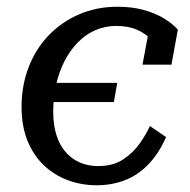

<svg xmlns="http://www.w3.org/2000/svg" viewBox="-20 -538 563 570"><path d="M92 -235 102 -292H328L318 -235ZM272 -45Q316 -45 346 -65Q376 -85 395.5 -113Q415 -141 425 -164L473 -131Q451 -81 419.5 -49Q388 -17 349.5 -2.5Q311 12 267 12Q222 12 181.5 -3Q141 -18 110 -47.5Q79 -77 61.5 -120.5Q44 -164 44 -221Q44 -284 65 -338.5Q86 -393 124.5 -433Q163 -473 215 -495.5Q267 -518 329 -518Q372 -518 406.5 -508.5Q441 -499 466.5 -483.5Q492 -468 508 -450L489 -346H403L420 -437Q431 -437 439.5 -430.5Q448 -424 454 -414Q460 -404 461.5 -392.5Q463 -381 459 -370Q450 -396 432.5 -416.5Q415 -437 388.5 -449Q362 -461 325 -461Q291 -461 262 -448Q233 -435 210 -411Q187 -387 171 -355.5Q155 -324 146.5 -286Q138 -248 138 -207Q138 -156 154 -120Q170 -84 200.5 -64.5Q231 -45 272 -45Z"/></svg>

Font: Roboto Serif 20pt
Style: Italic
Weight: 400
Italic angle: -10°
Designer: Greg Gazdowicz
Foundry: Commercial Type
Version: Version 1.008